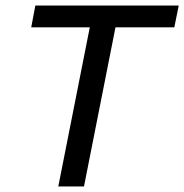

<svg xmlns="http://www.w3.org/2000/svg" viewBox="-20 -675 667 695"><path d="M191 0 305 -576H93L108 -655H627L611 -576H398L284 0Z"/></svg>

Font: Source Code Pro Medium
Style: Italic
Weight: 500
Italic angle: -11°
Monospace: yes
Designer: Paul D. Hunt, Teo Tuominen
Foundry: Adobe Systems Incorporated
Version: Version 1.050;PS 1.000;hotconv 16.6.51;makeotf.lib2.5.65220